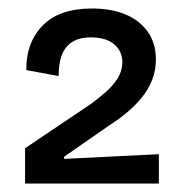

<svg xmlns="http://www.w3.org/2000/svg" viewBox="-20 -702 438 452"><path d="M39 -270V-353L195 -458Q211 -470 228 -484.5Q245 -499 256.5 -517Q268 -535 268 -556Q268 -581 249 -597.5Q230 -614 194 -614Q166 -614 149 -602.5Q132 -591 125 -571Q118 -551 118 -523L42 -537Q41 -601 80 -641.5Q119 -682 197 -682Q242 -682 275.5 -668Q309 -654 328 -627Q347 -600 347 -562Q347 -536 338 -513.5Q329 -491 313.5 -472Q298 -453 278 -436.5Q258 -420 236 -406L131 -333V-328L354 -339V-270Z"/></svg>

Font: Bricolage Grotesque 18pt
Style: Regular
Weight: 400
Version: Version 1.001;gftools[0.9.33.dev8+g029e19f]